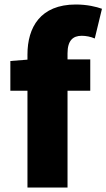

<svg xmlns="http://www.w3.org/2000/svg" viewBox="-20 -833 473 853"><path d="M102 0H280V-430H381V-569H280V-596C280 -653 304 -674 343 -674C362 -674 383 -670 401 -662L433 -794C408 -803 367 -813 317 -813C159 -813 102 -711 102 -591V-568L26 -562V-430H102Z"/></svg>

Font: Noto Sans JP Black
Style: Regular
Weight: 900
Designer: Ryoko NISHIZUKA  (kana, bopomofo & ideographs); Paul D. Hunt (Latin, Greek & Cyrillic); Sandoll Communications , Soo-you
Foundry: Adobe
Version: Version 2.002;hotconv 1.0.116;makeotfexe 2.5.65601